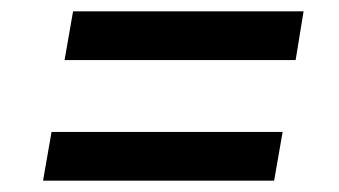

<svg xmlns="http://www.w3.org/2000/svg" viewBox="-20 -460 599 339"><path d="M94 -354 109 -440H516L502 -354ZM56 -141 71 -227H479L464 -141Z"/></svg>

Font: DM Sans Medium
Style: Italic
Weight: 500
Italic angle: -10°
Designer: Colophon Foundry, Jonny Pinhorn
Foundry: Colophon Foundry
Version: Version 4.004;gftools[0.9.30]